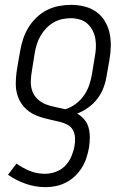

<svg xmlns="http://www.w3.org/2000/svg" viewBox="-20 -548 540 791"><path d="M168 223Q125 223 85.5 209Q46 195 13 172L48 126Q73 144 102.5 156Q132 168 165 168Q187 168 209.5 160Q232 152 248.5 135Q265 118 274 96.5Q283 75 287 53Q290 36 289 18.5Q288 1 280 -13Q272 -27 257.5 -34.5Q243 -42 226.5 -46Q210 -50 193.5 -53.5Q177 -57 161 -61.5Q145 -66 130 -72Q115 -78 101.5 -87.5Q88 -97 77.5 -109Q67 -121 60 -135.5Q53 -150 49 -166.5Q45 -183 45 -200Q45 -217 46.5 -234Q48 -251 51 -269L63 -338Q67 -362 75 -386.5Q83 -411 96.5 -433.5Q110 -456 129.5 -475Q149 -494 172.5 -506Q196 -518 221.5 -523Q247 -528 272 -528Q300 -528 327 -521.5Q354 -515 375.5 -500Q397 -485 411 -462.5Q425 -440 431 -413.5Q437 -387 436.5 -359Q436 -331 431 -302L419 -234Q415 -209 406 -185.5Q397 -162 381 -141Q365 -120 343 -104.5Q321 -89 298 -80Q314 -71 327 -56Q340 -41 345 -22Q350 -3 350 17.5Q350 38 347 59Q343 80 336.5 101Q330 122 318 141.5Q306 161 289.5 177Q273 193 252.5 203.5Q232 214 211 218.5Q190 223 168 223ZM249 -98Q272 -105 292 -120Q312 -135 326 -155Q340 -175 347.5 -197.5Q355 -220 359 -243L370 -311Q374 -331 375 -350Q376 -369 373 -387.5Q370 -406 361.5 -422.5Q353 -439 340 -450.5Q327 -462 309 -467.5Q291 -473 272 -473Q254 -473 235.5 -469Q217 -465 200 -455Q183 -445 169.5 -430.5Q156 -416 146.5 -399.5Q137 -383 131.5 -365Q126 -347 123 -329L112 -260Q108 -238 107 -216Q106 -194 112.5 -174.5Q119 -155 134 -140.5Q149 -126 168 -118.5Q187 -111 208 -107Q229 -103 249 -98Z"/></svg>

Font: Iosevka Curly Slab Light
Style: Italic
Weight: 300
Italic angle: -9°
Monospace: yes
Designer: Belleve Invis
Foundry: Belleve Invis
Version: Version 22.1.2; ttfautohint (v1.8.4)